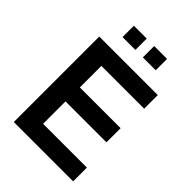

<svg xmlns="http://www.w3.org/2000/svg" viewBox="-252 -996 1109 1109"><g transform="rotate(45 302.0 -442.0)"><path d="M551.3 -698.2V-586.9H201.7V-411.1H534.7V-295.4H200.2V-112.3H558.1V0H73.2V-698.2ZM441.4 -883.8V-791H336.4V-883.8ZM275.4 -883.8V-791H170.4V-883.8Z"/></g></svg>

Font: Voltera
Style: Bold
Weight: 700
Designer: Bernd Montag
Version: Version 1.301